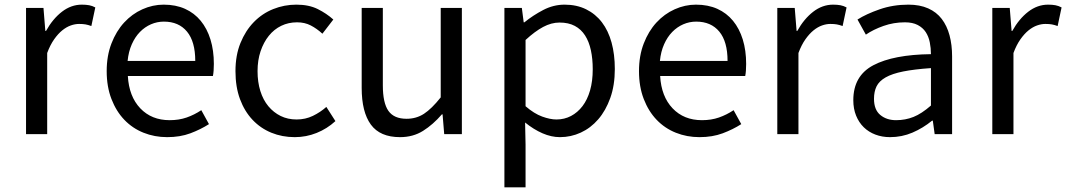

<svg xmlns="http://www.w3.org/2000/svg" viewBox="-20 -577 4587 826"><path d="M92 -543H167L175 -444H178Q207 -496 246.5 -526.5Q286 -557 332 -557Q350 -557 363.5 -554.5Q377 -552 390 -545L373 -465Q359 -470 348 -472Q337 -474 320 -474Q303 -474 284.5 -467.5Q266 -461 248 -446.5Q230 -432 213 -408Q196 -384 183 -349V0H92Z M699 13Q645 13 597.5 -6Q550 -25 515 -61.5Q480 -98 459.5 -151Q439 -204 439 -271Q439 -337 459.5 -390Q480 -443 514 -480Q548 -517 592.5 -537Q637 -557 684 -557Q736 -557 776 -539Q816 -521 843.5 -487.5Q871 -454 885.5 -407Q900 -360 900 -302Q900 -287 899 -273.5Q898 -260 896 -250H530Q535 -162 583.5 -111Q632 -60 710 -60Q750 -60 783 -71.5Q816 -83 846 -103L879 -43Q843 -20 799 -3.5Q755 13 699 13ZM820 -315Q820 -398 784.5 -441Q749 -484 685 -484Q656 -484 629.5 -472.5Q603 -461 582 -439.5Q561 -418 547 -386.5Q533 -355 529 -315Z M1248 13Q1194 13 1147.5 -6Q1101 -25 1066.5 -61.5Q1032 -98 1012.5 -150.5Q993 -203 993 -271Q993 -339 1014.5 -392Q1036 -445 1072 -482Q1108 -519 1155.5 -538Q1203 -557 1255 -557Q1309 -557 1347 -538Q1385 -519 1414 -493L1367 -432Q1343 -454 1317 -467.5Q1291 -481 1258 -481Q1221 -481 1190 -466Q1159 -451 1136.5 -423Q1114 -395 1101 -356.5Q1088 -318 1088 -271Q1088 -224 1100 -185.5Q1112 -147 1134.5 -120Q1157 -93 1187.5 -78Q1218 -63 1256 -63Q1294 -63 1326 -78.5Q1358 -94 1384 -117L1423 -56Q1387 -23 1342 -5Q1297 13 1248 13Z M1701 13Q1615 13 1575.5 -41Q1536 -95 1536 -199V-543H1627V-210Q1627 -134 1651 -100Q1675 -66 1729 -66Q1771 -66 1804 -87.5Q1837 -109 1876 -158V-543H1967V0H1891L1884 -85H1881Q1843 -41 1800 -14Q1757 13 1701 13Z M2150 -543H2225L2233 -481H2236Q2273 -511 2317 -534Q2361 -557 2409 -557Q2461 -557 2501.5 -537Q2542 -517 2569.5 -481Q2597 -445 2611 -394Q2625 -343 2625 -280Q2625 -210 2605.5 -155.5Q2586 -101 2553.5 -63.5Q2521 -26 2478.5 -6.5Q2436 13 2389 13Q2352 13 2314 -3.5Q2276 -20 2239 -50L2241 45V229H2150ZM2374 -63Q2408 -63 2436.5 -78Q2465 -93 2486 -120.5Q2507 -148 2518.5 -188Q2530 -228 2530 -279Q2530 -324 2522 -361Q2514 -398 2497 -424.5Q2480 -451 2453 -465.5Q2426 -480 2387 -480Q2352 -480 2316.5 -461Q2281 -442 2241 -405V-120Q2278 -88 2312.5 -75.5Q2347 -63 2374 -63Z M2989 13Q2935 13 2887.5 -6Q2840 -25 2805 -61.5Q2770 -98 2749.5 -151Q2729 -204 2729 -271Q2729 -337 2749.5 -390Q2770 -443 2804 -480Q2838 -517 2882.5 -537Q2927 -557 2974 -557Q3026 -557 3066 -539Q3106 -521 3133.5 -487.5Q3161 -454 3175.5 -407Q3190 -360 3190 -302Q3190 -287 3189 -273.5Q3188 -260 3186 -250H2820Q2825 -162 2873.5 -111Q2922 -60 3000 -60Q3040 -60 3073 -71.5Q3106 -83 3136 -103L3169 -43Q3133 -20 3089 -3.5Q3045 13 2989 13ZM3110 -315Q3110 -398 3074.5 -441Q3039 -484 2975 -484Q2946 -484 2919.5 -472.5Q2893 -461 2872 -439.5Q2851 -418 2837 -386.5Q2823 -355 2819 -315Z M3324 -543H3399L3407 -444H3410Q3439 -496 3478.5 -526.5Q3518 -557 3564 -557Q3582 -557 3595.5 -554.5Q3609 -552 3622 -545L3605 -465Q3591 -470 3580 -472Q3569 -474 3552 -474Q3535 -474 3516.5 -467.5Q3498 -461 3480 -446.5Q3462 -432 3445 -408Q3428 -384 3415 -349V0H3324Z M3809 13Q3775 13 3746 2Q3717 -9 3696 -29.5Q3675 -50 3663 -79.5Q3651 -109 3651 -146Q3651 -251 3737.5 -296.5Q3824 -342 3985 -344Q3985 -370 3980 -395Q3975 -420 3962.5 -439Q3950 -458 3928 -469.5Q3906 -481 3873 -481Q3825 -481 3781 -465.5Q3737 -450 3705 -428L3669 -493Q3707 -517 3764.5 -537Q3822 -557 3888 -557Q3937 -557 3973 -541Q4009 -525 4031.5 -495.5Q4054 -466 4065 -425Q4076 -384 4076 -334V0H4001L3993 -58H3990Q3951 -26 3905.5 -6.5Q3860 13 3809 13ZM3835 -60Q3875 -60 3910 -74Q3945 -88 3985 -123V-284Q3913 -279 3865.5 -269.5Q3818 -260 3790 -244Q3762 -228 3751 -205.5Q3740 -183 3740 -152Q3740 -105 3767 -82.5Q3794 -60 3835 -60Z M4249 -543H4324L4332 -444H4335Q4364 -496 4403.5 -526.5Q4443 -557 4489 -557Q4507 -557 4520.5 -554.5Q4534 -552 4547 -545L4530 -465Q4516 -470 4505 -472Q4494 -474 4477 -474Q4460 -474 4441.5 -467.5Q4423 -461 4405 -446.5Q4387 -432 4370 -408Q4353 -384 4340 -349V0H4249Z"/></svg>

Font: SpoqaHanSansJP-Regular
Style: Regular
Weight: 400
Designer: [Source Han Sans]
Ryoko NISHIZUKA  (kana & ideographs); Paul D. Hunt (Latin, Greek & Cyrillic); Wenlong ZHANG  (bopomofo
Foundry: Spoqa (http://bi.spoqa.com)
Version: Version 1.002.20150607